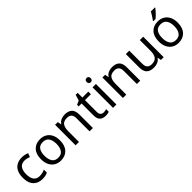

<svg xmlns="http://www.w3.org/2000/svg" viewBox="307 -2152 3549 3549"><g transform="rotate(-45 2081.5 -378.0)"><path d="M300 10Q229 10 173.5 -19Q118 -48 86.5 -109Q55 -170 55 -265Q55 -364 88 -426Q121 -488 177.5 -517Q234 -546 306 -546Q347 -546 385 -537.5Q423 -529 447 -517L420 -444Q396 -453 364 -461Q332 -469 304 -469Q146 -469 146 -266Q146 -169 184.5 -117.5Q223 -66 299 -66Q343 -66 376.5 -75Q410 -84 438 -97V-19Q411 -5 378.5 2.5Q346 10 300 10Z M1031 -269Q1031 -136 963.5 -63Q896 10 781 10Q710 10 654.5 -22.5Q599 -55 567 -117.5Q535 -180 535 -269Q535 -402 602 -474Q669 -546 784 -546Q857 -546 912.5 -513.5Q968 -481 999.5 -419.5Q1031 -358 1031 -269ZM626 -269Q626 -174 663.5 -118.5Q701 -63 783 -63Q864 -63 902 -118.5Q940 -174 940 -269Q940 -364 902 -418Q864 -472 782 -472Q700 -472 663 -418Q626 -364 626 -269Z M1428 -546Q1524 -546 1573 -499.5Q1622 -453 1622 -349V0H1535V-343Q1535 -472 1415 -472Q1326 -472 1292 -422Q1258 -372 1258 -278V0H1170V-536H1241L1254 -463H1259Q1285 -505 1331 -525.5Q1377 -546 1428 -546Z M1967 -62Q1987 -62 2008 -65.5Q2029 -69 2042 -73V-6Q2028 1 2002 5.5Q1976 10 1952 10Q1910 10 1874.5 -4.5Q1839 -19 1817 -55Q1795 -91 1795 -156V-468H1719V-510L1796 -545L1831 -659H1883V-536H2038V-468H1883V-158Q1883 -109 1906.5 -85.5Q1930 -62 1967 -62Z M2194 -737Q2214 -737 2229.5 -723.5Q2245 -710 2245 -681Q2245 -653 2229.5 -639Q2214 -625 2194 -625Q2172 -625 2157 -639Q2142 -653 2142 -681Q2142 -710 2157 -723.5Q2172 -737 2194 -737ZM2237 -536V0H2149V-536Z M2665 -546Q2761 -546 2810 -499.5Q2859 -453 2859 -349V0H2772V-343Q2772 -472 2652 -472Q2563 -472 2529 -422Q2495 -372 2495 -278V0H2407V-536H2478L2491 -463H2496Q2522 -505 2568 -525.5Q2614 -546 2665 -546Z M3473 -536V0H3401L3388 -71H3384Q3358 -29 3312 -9.5Q3266 10 3214 10Q3117 10 3068 -36.5Q3019 -83 3019 -185V-536H3108V-191Q3108 -63 3227 -63Q3316 -63 3350.5 -113Q3385 -163 3385 -257V-536Z M4109 -269Q4109 -136 4041.5 -63Q3974 10 3859 10Q3788 10 3732.5 -22.5Q3677 -55 3645 -117.5Q3613 -180 3613 -269Q3613 -402 3680 -474Q3747 -546 3862 -546Q3935 -546 3990.5 -513.5Q4046 -481 4077.5 -419.5Q4109 -358 4109 -269ZM3704 -269Q3704 -174 3741.5 -118.5Q3779 -63 3861 -63Q3942 -63 3980 -118.5Q4018 -174 4018 -269Q4018 -364 3980 -418Q3942 -472 3860 -472Q3778 -472 3741 -418Q3704 -364 3704 -269ZM4009 -756Q3997 -738 3972 -709.5Q3947 -681 3918.5 -652.5Q3890 -624 3866 -606H3808V-618Q3823 -637 3840.5 -663Q3858 -689 3875 -716.5Q3892 -744 3903 -766H4009Z"/></g></svg>

Font: Noto Sans Rejang
Style: Regular
Weight: 400
Designer: Monotype Design Team
Foundry: Monotype Imaging Inc.
Version: Version 2.001; ttfautohint (v1.8.4.7-5d5b)